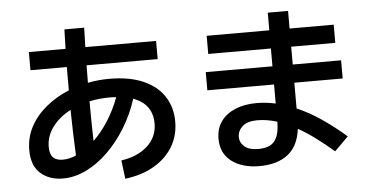

<svg xmlns="http://www.w3.org/2000/svg" viewBox="-56 -913 2112 1084"><g transform="rotate(-5 1000.0 -371.0)"><path d="M132 -593V-696H340Q341 -751 343 -806H455Q453 -752 452 -696H853V-593H450Q449 -544 449 -494Q509 -506 570 -506Q684 -506 762 -472Q840 -438 880.5 -376.5Q921 -315 921 -233Q921 -154 883.5 -91.5Q846 -29 777 11.5Q708 52 612 64L599 -41Q691 -54 747.5 -105Q804 -156 804 -233Q804 -286 777.5 -324Q751 -362 696 -382Q668 -295 622 -220Q576 -145 518 -88.5Q460 -32 394.5 0Q329 32 262 32Q186 32 136 -11.5Q86 -55 86 -144Q86 -216 118.5 -276.5Q151 -337 208 -384Q265 -431 338 -461Q338 -526 338 -593ZM564 -401Q504 -401 449 -389Q449 -272 452 -164Q497 -207 535.5 -267Q574 -327 601 -399Q583 -401 564 -401ZM197 -153Q197 -111 215.5 -92.5Q234 -74 270 -74Q307 -74 346 -91Q343 -153 341 -218Q339 -283 338 -350Q273 -316 235 -264.5Q197 -213 197 -153Z M1884 -65 1806 13Q1756 -30 1706.5 -67Q1657 -104 1607 -132Q1595 -35 1535 12Q1475 59 1373 59Q1277 59 1216.5 14Q1156 -31 1156 -115Q1156 -173 1185.5 -213.5Q1215 -254 1267 -275.5Q1319 -297 1386 -297Q1440 -297 1495 -285V-393H1117V-496H1495V-597H1140V-700H1495V-800H1610V-700H1860V-597H1610V-496H1884V-393H1610V-247Q1680 -217 1748 -170.5Q1816 -124 1884 -65ZM1271 -115Q1271 -83 1297 -60.5Q1323 -38 1375 -38Q1441 -38 1468 -73Q1495 -108 1495 -180V-182Q1437 -200 1383 -200Q1327 -200 1299 -175Q1271 -150 1271 -115Z"/></g></svg>

Font: Murecho Medium
Style: Regular
Weight: 500
Designer: Neil Summerour
Foundry: Positype
Version: Version 1.010; ttfautohint (v1.8.3)